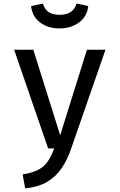

<svg xmlns="http://www.w3.org/2000/svg" viewBox="-20 -813 655 1052"><path d="M557.9 -540.5 369.2 3.1Q349.7 60.5 319 106.9Q288.2 153.3 239.7 182.6Q191.3 211.8 117.9 219L104.1 142.6Q159.5 133.8 192.1 115.9Q224.6 97.9 243.3 69.2Q262.1 40.5 276.9 0H243.6L57.4 -540.5H162.6L309.7 -71.8L456.4 -540.5ZM305.6 -657.4Q242.6 -657.4 199.5 -690Q156.4 -722.6 150.3 -780L214.9 -793.3Q225.1 -760.5 247.4 -746.2Q269.7 -731.8 305.6 -731.8Q342.1 -731.8 365.6 -746.2Q389.2 -760.5 399.5 -793.3L463.6 -780Q457.4 -722.6 413.3 -690Q369.2 -657.4 305.6 -657.4Z"/></svg>

Font: Fira Code Retina
Style: Regular
Weight: 450
Monospace: yes
Designer: Carrois Corporate, Edenspiekermann AG, Nikita Prokopov
Foundry: Carrois Corporate, Edenspiekermann AG, Nikita Prokopov
Version: Version 6.002